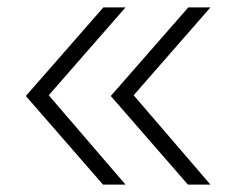

<svg xmlns="http://www.w3.org/2000/svg" viewBox="-20 -540 640 520"><path d="M489 -40 280 -280 490 -520H550L342 -282L550 -40ZM259 -40 50 -280 260 -520H320L112 -282L320 -40Z"/></svg>

Font: Tiny Thin
Style: Regular
Weight: 100
Monospace: yes
Designer: Philipp Nurullin, Konstantin Bulenkov
Foundry: JetBrains
Version: Version 2.251; ttfautohint (v1.8.4.7-5d5b)